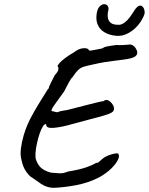

<svg xmlns="http://www.w3.org/2000/svg" viewBox="-20 -873 715 922"><path d="M233 29Q202 27 176 9Q150 -9 124 -27Q107 -44 97 -63.5Q87 -83 81 -115Q77 -134 81 -164Q85 -194 94 -224Q103 -254 111 -272Q123 -300 141.5 -332.5Q160 -365 178.5 -394.5Q197 -424 208 -442Q215 -449 214.5 -449.5Q214 -450 214 -450Q214 -455 224.5 -475.5Q235 -496 243 -512Q258 -528 260 -538Q262 -548 257 -554Q255 -558 264.5 -569Q274 -580 292.5 -594Q311 -608 334 -621Q358 -640 380.5 -641.5Q403 -643 407 -632Q407 -629 418.5 -630.5Q430 -632 445.5 -635.5Q461 -639 473 -641Q478 -647 496.5 -650.5Q515 -654 540 -657Q553 -656 566.5 -656.5Q580 -657 590 -658Q600 -659 600 -659Q607 -661 618 -655Q629 -649 637 -631Q644 -613 630 -602.5Q616 -592 575 -587Q545 -583 524.5 -580.5Q504 -578 482 -574.5Q460 -571 425 -563Q400 -558 383.5 -553Q367 -548 355 -536.5Q343 -525 328 -502Q321 -497 310 -476Q299 -455 288 -434Q260 -395 242 -370Q224 -345 228 -340Q228 -340 240 -337Q252 -334 256 -334Q266 -339 280.5 -341Q295 -343 304 -345Q366 -361 399.5 -369.5Q433 -378 449.5 -382Q466 -386 476 -387Q490 -398 503.5 -389Q517 -380 525 -364Q530 -350 525 -341Q520 -332 498.5 -324.5Q477 -317 436 -306.5Q395 -296 330 -278Q275 -262 237.5 -259Q200 -256 202 -276Q195 -280 186.5 -267Q178 -254 170.5 -232Q163 -210 157.5 -185Q152 -160 150.5 -138.5Q149 -117 153 -106Q161 -83 175.5 -68.5Q190 -54 224 -44Q244 -43 263 -41Q282 -39 306 -49Q365 -59 395.5 -70Q426 -81 431 -85Q439 -89 441.5 -90.5Q444 -92 449 -92Q446 -87 451 -92Q456 -97 467 -106Q481 -119 500 -126.5Q519 -134 533.5 -136Q548 -138 549 -133Q555 -123 545.5 -104Q536 -85 514 -63.5Q492 -42 459 -23Q406 5 344 16.5Q282 28 233 29ZM538 -701Q506 -704 482.5 -717.5Q459 -731 449 -755Q439 -779 445 -812Q449 -833 459.5 -843Q470 -853 480.5 -853Q491 -853 497.5 -844Q504 -835 499 -818Q496 -807 497.5 -791Q499 -775 511 -764Q523 -753 553 -754Q566 -755 579.5 -765.5Q593 -776 604 -791Q615 -806 621 -816Q634 -838 644.5 -843.5Q655 -849 662.5 -843Q670 -837 673 -826Q676 -815 674 -806Q670 -793 659 -774.5Q648 -756 630 -738.5Q612 -721 588.5 -710Q565 -699 538 -701Z"/></svg>

Font: Caveat Medium
Style: Regular
Weight: 500
Designer: Pablo Impallari
Foundry: Pablo Impallari
Version: Version 2.000